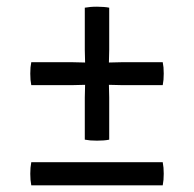

<svg xmlns="http://www.w3.org/2000/svg" viewBox="-20 -554 580 574"><path d="M73.5 -368Q72 -360 71.2 -352.5Q70.5 -345 70.5 -334Q70.5 -324 71.2 -315.5Q72 -307 73.5 -299.5H197Q205 -299.5 217.8 -300Q230.5 -300.5 238.5 -300.5H301.5Q310 -300.5 322.8 -300Q335.5 -299.5 343.5 -299.5H466.5Q468 -307 468.8 -315.5Q469.5 -324 469.5 -334Q469.5 -345 468.8 -352.5Q468 -360 466.5 -368H343.5Q335.5 -368 322.8 -367.5Q310 -367 301.5 -367H238.5Q230.5 -367 217.8 -367.5Q205 -368 197 -368ZM233.5 -405Q233.5 -397 234 -384.2Q234.5 -371.5 234.5 -363V-304.5Q234.5 -296.5 234 -283.8Q233.5 -271 233.5 -262.5V-136.5Q241.5 -135 250.2 -134.2Q259 -133.5 270 -133.5Q280 -133.5 289.8 -134.2Q299.5 -135 306.5 -136.5V-262.5Q306.5 -271 306 -283.8Q305.5 -296.5 305.5 -304.5V-363Q305.5 -371.5 306 -384.2Q306.5 -397 306.5 -405V-531Q299.5 -532.5 289.8 -533.2Q280 -534 270 -534Q259 -534 250.2 -533.2Q241.5 -532.5 233.5 -531ZM73.5 0Q72 -8.5 71.2 -16.5Q70.5 -24.5 70.5 -34.5Q70.5 -45.5 71.2 -52.5Q72 -59.5 73.5 -69H466.5Q468 -59.5 468.8 -52.5Q469.5 -45.5 469.5 -34.5Q469.5 -24.5 468.8 -16.5Q468 -8.5 466.5 0Z"/></svg>

Font: Signika Light Light
Style: Regular
Weight: 300
Version: Version 2.001